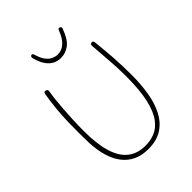

<svg xmlns="http://www.w3.org/2000/svg" viewBox="-277 -1149 1302 1302"><g transform="rotate(-45 374.0 -498.5)"><path d="M139 -750Q141 -758 143.5 -762Q146 -766 152 -766Q162 -766 168 -760.5Q174 -755 172 -744Q168 -723 163.5 -685Q159 -647 155.5 -598.5Q152 -550 149.5 -496.5Q147 -443 147 -389Q147 -265 171.5 -183.5Q196 -102 246.5 -62Q297 -22 374 -22Q421 -22 463.5 -39Q506 -56 540 -101.5Q574 -147 593.5 -231.5Q613 -316 613 -451Q613 -527 607 -600.5Q601 -674 595 -759Q595 -767 599 -771.5Q603 -776 611 -776Q617 -776 620 -773.5Q623 -771 624.5 -767.5Q626 -764 626 -759Q631 -711 634.5 -672Q638 -633 640.5 -596.5Q643 -560 644.5 -519.5Q646 -479 646 -427Q646 -338 633 -259.5Q620 -181 588.5 -120.5Q557 -60 504 -26Q451 8 371 8Q309 8 262.5 -14Q216 -36 184.5 -77.5Q153 -119 136 -177.5Q119 -236 116 -309Q115 -344 114.5 -395.5Q114 -447 115.5 -507Q117 -567 123 -629.5Q129 -692 139 -750ZM389 -848Q356 -848 329.5 -862.5Q303 -877 283 -907Q263 -937 251 -984Q249 -994 253 -999.5Q257 -1005 263 -1005Q273 -1005 277 -990Q290 -945 309 -921.5Q328 -898 349.5 -889Q371 -880 389 -880Q428 -880 458 -906.5Q488 -933 508 -985Q512 -996 515.5 -999Q519 -1002 523 -1002Q529 -1002 535 -996.5Q541 -991 536 -979Q508 -903 470.5 -875.5Q433 -848 389 -848Z"/></g></svg>

Font: Playpen Sans Thin
Style: Regular
Weight: 250
Designer: Laura Meseguer, Veronika Burian, José Scaglione
Foundry: TypeTogether
Version: Version 1.001